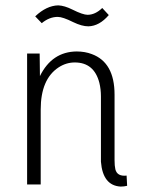

<svg xmlns="http://www.w3.org/2000/svg" viewBox="-20 -688 527 716"><path d="M452.1 -33.2Q417 -29.3 410.2 -56.6Q407.2 -69.3 407.2 -90.8V-335Q407.2 -455.1 322.3 -486.3Q296.9 -496.1 265.6 -496.1Q173.8 -495.1 128.9 -404.3L127.9 -488.3H81.1V0H131.8V-279.3Q131.8 -392.6 198.2 -436.5Q226.6 -455.1 258.8 -455.1Q331.1 -455.1 350.6 -378.9Q356.4 -355.5 356.4 -328.1V-85Q363.3 3.9 429.7 7.8Q442.4 7.8 454.1 4.9ZM306.6 -632.8Q289.1 -632.8 250 -652.3Q220.7 -667 197.3 -668Q153.3 -667 111.3 -627L135.7 -601.6Q164.1 -625 195.3 -625Q213.9 -625 252.9 -605.5Q285.2 -589.8 309.6 -589.8Q350.6 -590.8 385.7 -631.8L361.3 -658.2Q335 -632.8 306.6 -632.8Z"/></svg>

Font: Yaldevi Colombo Light
Style: Regular
Weight: 300
Designer: Sol Matas, Denzil Rajitha, Kosala Senevirathne and Pathum Egodawatta
Foundry: Mooniak
Version: Version 1.020 ; ttfautohint (v1.6)